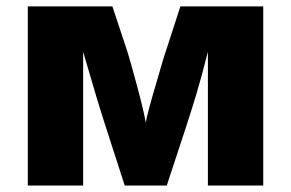

<svg xmlns="http://www.w3.org/2000/svg" viewBox="-20 -573 899 593"><path d="M793 0H622.1V-413.1Q606.4 -350.1 586.7 -283Q566.9 -215.8 495.1 0H365.2L308.1 -176.8Q279.3 -265.6 247.6 -376.5L236.8 -413.1V0H65.9V-553.2H327.1L370.1 -423.8Q382.3 -386.7 403.8 -305.9Q425.3 -225.1 430.2 -193.8Q433.1 -216.8 464.8 -323.7L483.9 -389.2L537.1 -553.2H793Z"/></svg>

Font: OpenSansExtrabold
Style: Regular
Weight: 800
Foundry: Ascender Corporation
Version: Version 1.10